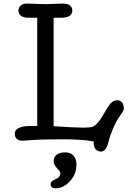

<svg xmlns="http://www.w3.org/2000/svg" viewBox="-20 -779 706 1063"><path d="M499 4.4Q439.9 -7.8 326.2 -7.8Q212.4 -7.8 163.1 -3.9Q113.8 0 105.5 0Q62 0 62 -40Q62 -67.9 107.9 -78.1Q123.5 -81.5 145.5 -81.5H186V-680.7H136.7Q111.8 -680.7 96.9 -691.4Q82 -702.1 82 -719.7Q82 -737.3 94.7 -748.3Q107.4 -759.3 129.4 -759.3L231.9 -755.9L328.1 -759.3Q367.2 -759.3 377.4 -735.4Q380.4 -728.5 380.4 -721.2Q380.4 -680.7 318.4 -680.7H276.9V-80.1Q399.9 -72.3 440.7 -72.3Q481.4 -72.3 492.2 -77.1Q521 -88.9 551.5 -143.3Q582 -197.8 596.9 -210.9Q611.8 -224.1 627.9 -224.1Q660.6 -224.1 665 -186.5Q665.5 -184.6 665.5 -175.8Q665.5 -167 645 -138.9Q624.5 -110.8 606 -67.6Q587.4 -24.4 580.6 6.3Q568.4 60.1 538.6 60.1Q521.5 60.1 510 47.4Q498.5 34.7 498.5 14.2Q498.5 11.7 498.5 9.3Q498.5 6.8 499 4.4ZM289.6 263.7Q260.3 263.7 260.3 240.2Q260.3 224.6 279.8 216.8Q299.3 209 306.6 200.2Q314 191.4 314 180.9Q314 170.4 299.3 156.2Q276.9 133.8 276.9 112.8Q276.9 91.8 293.7 78.1Q310.5 64.5 341.1 64.5Q371.6 64.5 387.5 83.3Q403.3 102.1 403.3 131.8Q403.3 186 366.7 224.9Q330.1 263.7 289.6 263.7Z"/></svg>

Font: Oldenburg
Style: Regular
Weight: 400
Designer: Nicole Fally
Foundry: Nicole Fally
Version: Version 1.001